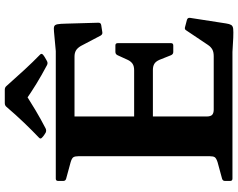

<svg xmlns="http://www.w3.org/2000/svg" viewBox="-118 -888 1009 814"><g transform="rotate(-90 387.0 -480.5)"><path d="M132.2 0V-749H300.6V-110.2Q300.6 -92.4 307.8 -85.9Q315.1 -79.4 329.9 -79.4H556Q573.9 -79.4 584.6 -85.3Q595.3 -91.2 603.7 -103.4L665.6 -195.8Q670.1 -204.4 680.7 -200.8L710.6 -192.9Q720 -189.9 718.8 -179.9L695.1 -27.1Q693.1 -12.9 688.7 -5.5Q684.2 1.8 672.6 3.1Q661 4.4 634.6 3.4L574.3 0ZM574.2 -250.9Q564.7 -250.9 560.5 -260.3L540.7 -309.9Q533.6 -325.6 523.4 -331.5Q513.2 -337.3 498.4 -337.3H300.6V-416.8H496.5Q514.3 -416.8 524.1 -423.5Q533.8 -430.1 540.1 -442.7L560.5 -487.3Q564.7 -496.3 574.7 -496.3H602Q611.6 -496.3 611.6 -486.3V-260.5Q611.6 -250.9 601.6 -250.9ZM658.7 -551.8Q649.6 -549.8 644 -558.2L599.4 -643.1Q590.2 -658.2 579.7 -663.9Q569.3 -669.6 554.6 -669.6H300.6V-749H577.9L660.3 -756.6Q675.6 -758.2 682.5 -755.8Q689.3 -753.4 691.6 -742.1Q693.9 -730.8 694.3 -704.4L698.2 -568Q698.2 -558 688.2 -556.4ZM37 0Q27.4 0 27.4 -10V-31.8Q27.4 -41.2 36.8 -44L107 -63.1Q123.7 -68.6 127.9 -75Q132.2 -81.3 132.2 -95.7V-206.8H300.6V0ZM27.4 -739Q27.4 -749 37 -749H300.6V-542.2H132.2V-653.3Q132.2 -667.7 127.9 -674.4Q123.7 -681 107 -686L36.8 -705.1Q27.4 -707.8 27.4 -717.2ZM211.3 -807.1Q203.4 -813.7 210.9 -820.3Q241.4 -849.3 274.5 -883.9Q307.6 -918.4 341.1 -957.6Q347 -965.2 357.1 -965.2H414.3Q424.4 -965.2 430.3 -957.6Q464.9 -918.4 498.5 -882Q532.1 -845.6 562.6 -816Q570 -809.4 562.1 -802.8Q556.2 -797.9 549.2 -794Q542.2 -790.2 535.7 -786.4Q527.1 -781.6 518.1 -786.4Q474.4 -809.6 438.5 -831.7Q402.5 -853.9 369.3 -877H395.4Q363.6 -856.7 327.2 -835Q290.9 -813.3 250.4 -792.3Q241.8 -787.9 232.8 -791.5Q227.5 -794.7 221.8 -798.4Q216.2 -802.2 211.3 -807.1Z"/></g></svg>

Font: Hahmlet
Style: Regular
Weight: 400
Designer: Minjoo Ham & Mark Frömberg
Foundry: hypertype
Version: Version 1.002